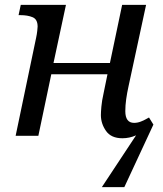

<svg xmlns="http://www.w3.org/2000/svg" viewBox="-20 -556 669 786"><path d="M537 -2Q510 10 481 10Q435 10 414 -20Q393 -50 393 -85Q393 -96 395 -119.5Q397 -143 404 -174L420 -252H190L137 0H44L128 -402Q131 -416 132.5 -429.5Q134 -443 134 -447Q134 -477 113.5 -485.5Q93 -494 64 -494H56L65 -536H250L199 -298H430L480 -536H578L506 -202Q500 -175 496.5 -149.5Q493 -124 493 -101Q493 -53 529 -53Q543 -53 557 -58.5Q571 -64 590 -75L608 -46L489 210H397Z"/></svg>

Font: NotoSerif-Italic
Style: Regular
Weight: 400
Italic angle: -12°
Designer: Monotype Design Team
Foundry: Monotype Imaging Inc.
Version: Version 2.007; ttfautohint (v1.8) -l 8 -r 50 -G 200 -x 14 -D